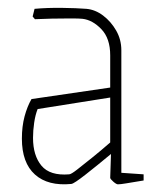

<svg xmlns="http://www.w3.org/2000/svg" viewBox="-20 -470 404 500"><path d="M166 9Q105 15 71 -15.5Q37 -46 37 -109Q37 -141 44 -167Q51 -193 62 -212L267 -242V-326Q267 -370 244 -394Q221 -418 195 -421Q187 -422 164 -422Q141 -422 115 -421.5Q89 -421 71 -420L65 -427L70 -447Q103 -450 141.5 -449.5Q180 -449 205 -447Q228 -445 248.5 -429.5Q269 -414 282.5 -390.5Q296 -367 296 -339V-20L354 -16V0Q323 5 308.5 7.5Q294 10 287 10Q283 10 275 3Q267 -4 267 -7L269 -69Q233 -39 203 -15.5Q173 8 166 9ZM66 -111Q66 -65 88 -38.5Q110 -12 160 -16Q165 -16 181 -28.5Q197 -41 220 -59.5Q243 -78 267 -99V-216L78 -186Q72 -171 69 -150.5Q66 -130 66 -111Z"/></svg>

Font: Grenze Gotisch Thin
Style: Regular
Weight: 100
Designer: Renata Polastri
Foundry: Omnibus-Type
Version: Version 1.001